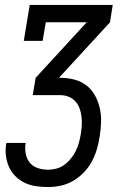

<svg xmlns="http://www.w3.org/2000/svg" viewBox="-20 -550 540 775"><path d="M174 205Q149 205 125 201.5Q101 198 80 188Q59 178 42.5 161.5Q26 145 16.5 124Q7 103 4 79Q1 55 5 30Q6 29 6 28.5Q6 28 6 27H84Q84 28 83.5 28.5Q83 29 83 29Q80 50 84 71Q88 92 100.5 107Q113 122 132.5 128.5Q152 135 174 135Q191 135 208 130.5Q225 126 240 115Q255 104 266.5 89.5Q278 75 286 59Q294 43 298.5 26Q303 9 306 -8Q309 -26 310 -44Q311 -62 309 -79.5Q307 -97 301 -113Q295 -129 283.5 -141.5Q272 -154 256 -160Q240 -166 222 -166H112L124 -236L330 -460H165L152 -385H76L100 -530H435L424 -460L218 -236H222Q251 -236 279 -229Q307 -222 328.5 -205.5Q350 -189 363.5 -164.5Q377 -140 383 -112.5Q389 -85 388 -55.5Q387 -26 382 3Q378 29 370.5 54Q363 79 350 103Q337 127 317.5 147Q298 167 274.5 180.5Q251 194 225 199.5Q199 205 174 205Z"/></svg>

Font: Iosevka Curly Slab Oblique
Style: Regular
Weight: 400
Italic angle: -9°
Monospace: yes
Designer: Belleve Invis
Foundry: Belleve Invis
Version: Version 11.1.0; ttfautohint (v1.8.3)